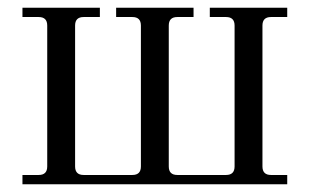

<svg xmlns="http://www.w3.org/2000/svg" viewBox="-20 -476 802 496"><path d="M38 0V-24H80Q102 -24 102 -46V-410Q102 -432 80 -432H38V-456H238V-432H196Q174 -432 174 -410V-46Q174 -24 196 -24H322Q344 -24 344 -46V-410Q344 -432 322 -432H280V-456H480V-432H438Q416 -432 416 -410V-46Q416 -24 438 -24H564Q586 -24 586 -46V-410Q586 -432 564 -432H522V-456H722V-432H680Q658 -432 658 -410V-46Q658 -24 680 -24H722V0Z"/></svg>

Font: Old Standard TT
Style: Regular
Weight: 400
Designer: Alexey Kryukov <alexios@thessalonica.org.ru>
Version: Version 2.2